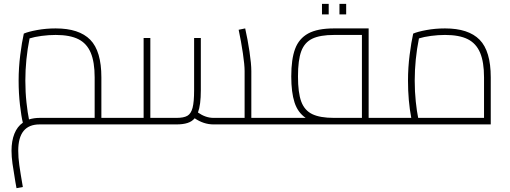

<svg xmlns="http://www.w3.org/2000/svg" viewBox="-20 -648 2656 1000"><path d="M628 -17Q628 -8 624 -4Q620 0 608 0H508H186Q75 0 75 137Q75 172 80.5 211.5Q86 251 99 326L66 332L60 299Q50 240 45 204Q40 168 40 137Q40 86 55 48.5Q70 11 99 -9Q91 -41 84 -101.5Q77 -162 77 -228Q77 -295 85.5 -362Q94 -429 104 -473Q127 -483 173 -491.5Q219 -500 270 -500Q392 -500 450 -441Q508 -382 508 -245V-34H608Q620 -34 624 -29.5Q628 -25 628 -17ZM473 -34V-245Q473 -325 452.5 -373.5Q432 -422 388 -444Q344 -466 270 -466Q234 -466 196.5 -461Q159 -456 134 -448Q112 -338 112 -228Q112 -168 118 -113.5Q124 -59 131 -26Q158 -34 186 -34Z M1409 -17Q1409 -8 1405 -4Q1401 0 1389 0H1092Q1041 0 994 -32Q980 -15 956.5 -7.5Q933 0 899 0H608Q596 0 592 -4Q588 -8 588 -17Q588 -25 592 -29.5Q596 -34 608 -34H728V-450H763V-34H899Q937 -34 956 -45Q975 -56 983 -86.5Q991 -117 991 -178V-450H1026V-178Q1026 -101 1011 -62Q1051 -34 1092 -34H1254V-278Q1254 -310 1245 -371Q1236 -432 1223 -493L1257 -500Q1270 -443 1279.5 -379Q1289 -315 1289 -278V-34H1389Q1401 -34 1405 -29.5Q1409 -25 1409 -17Z M2020 -17Q2020 -8 2016 -4Q2012 0 2000 0H1389Q1377 0 1373 -4Q1369 -8 1369 -17Q1369 -25 1373 -29.5Q1377 -34 1389 -34H1572Q1531 -62 1514 -114.5Q1497 -167 1497 -250Q1497 -340 1517 -393.5Q1537 -447 1585 -473.5Q1633 -500 1720 -500H1900V-34H2000Q2012 -34 2016 -29.5Q2020 -25 2020 -17ZM1865 -34V-466H1720Q1647 -466 1606.5 -446.5Q1566 -427 1549 -381Q1532 -335 1532 -250Q1532 -165 1549 -119Q1566 -73 1606.5 -53.5Q1647 -34 1720 -34ZM1657 -628H1692V-573H1657ZM1748 -628H1783V-573H1748Z M2536 -245V0H2000Q1988 0 1984 -4Q1980 -8 1980 -17Q1980 -25 1984 -29.5Q1988 -34 2000 -34H2122Q2105 -123 2105 -228Q2105 -295 2113.5 -362Q2122 -429 2132 -473Q2155 -483 2201 -491.5Q2247 -500 2298 -500Q2420 -500 2478 -441Q2536 -382 2536 -245ZM2501 -34V-245Q2501 -325 2480.5 -373.5Q2460 -422 2416 -444Q2372 -466 2298 -466Q2262 -466 2224.5 -461Q2187 -456 2162 -448Q2140 -338 2140 -228Q2140 -171 2145.5 -119Q2151 -67 2158 -34Z"/></svg>

Font: Cairo ExtraLight
Style: Regular
Weight: 275
Designer: Mohamed Gaber, Accademia di Belle Arti di Urbino and others
Foundry: Kief Type Foundry, Accademia di Belle Arti di Urbino and others
Version: Version 3.011